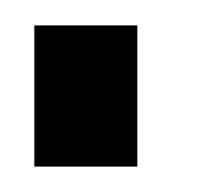

<svg xmlns="http://www.w3.org/2000/svg" viewBox="-20 -131 164 151"><path d="M7 0H88V-111H7Z"/></svg>

Font: League Gothic Condensed
Style: Regular
Weight: 400
Width: 3
Designer: Tyler Finck
Foundry: The League of Moveable Type
Version: Version 1.001;PS 001.001;hotconv 1.0.56;makeotf.lib2.0.21325